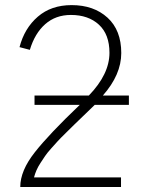

<svg xmlns="http://www.w3.org/2000/svg" viewBox="-20 -743 575 763"><path d="M117.2 -326.2V-363.3H333Q415 -448.2 415 -533.2Q415 -606.4 373 -645Q331.1 -683.6 261.7 -683.6Q201.2 -683.6 159.7 -647Q118.2 -610.4 98.6 -544.9L57.6 -555.7Q77.1 -630.9 130.4 -676.8Q183.6 -722.7 264.6 -722.7Q352.5 -722.7 407.2 -672.9Q461.9 -623 461.9 -532.2Q461.9 -446.3 388.7 -363.3H492.2V-326.2H356.4Q343.8 -313.5 314.9 -286.1Q286.1 -258.8 275.4 -248Q264.6 -237.3 241.7 -214.8Q218.8 -192.4 209.5 -182.1Q200.2 -171.9 183.6 -153.3Q167 -134.8 159.2 -123Q151.4 -111.3 141.1 -95.7Q130.9 -80.1 125 -66.4Q119.1 -52.7 115.2 -38.1H460.9V0H60.5Q60.5 -64.5 118.2 -137.7Q175.8 -210.9 296.9 -326.2Z"/></svg>

Font: Gothic A1 ExtraLight
Style: Regular
Weight: 275
Designer: HanYang I&C Co.,Ltd.
Foundry: HanYang I&C Co.,Ltd.
Version: Version 2.50